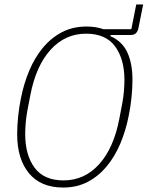

<svg xmlns="http://www.w3.org/2000/svg" viewBox="-20 -829 662 861"><path d="M622 -809 601 -704Q598 -689 590 -680.5Q582 -672 564 -672H476L475 -667Q529 -643 551.5 -593Q574 -543 574 -471Q574 -432 569.5 -389.5Q565 -347 557 -309Q544 -243 519.5 -185Q495 -127 458.5 -83Q422 -39 373.5 -13.5Q325 12 263 12Q163 12 110 -52Q57 -116 57 -227Q57 -266 61.5 -308.5Q66 -351 74 -389Q87 -455 111.5 -513Q136 -571 172.5 -615Q209 -659 257.5 -684.5Q306 -710 368 -710Q411 -710 444 -698H569L591 -809ZM265 -20Q359 -20 424.5 -92.5Q490 -165 515 -296L529 -369Q534 -398 536 -424Q538 -450 538 -470Q538 -564 496 -621Q454 -678 366 -678Q272 -678 206.5 -605.5Q141 -533 116 -402L102 -329Q97 -300 95 -274Q93 -248 93 -228Q93 -134 135 -77Q177 -20 265 -20Z"/></svg>

Font: IBM Plex Sans Cond ExtLt
Style: Italic
Weight: 200
Width: 3
Italic angle: -11°
Designer: Mike Abbink, Paul van der Laan, Pieter van Rosmalen
Foundry: Bold Monday
Version: Version 1.3